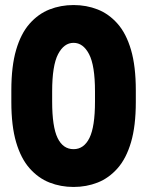

<svg xmlns="http://www.w3.org/2000/svg" viewBox="-20 -732 584 762"><path d="M25 -327Q25 -232 44 -167.5Q63 -103 97.5 -64Q132 -25 176.5 -7.5Q221 10 272 10Q323 10 367.5 -7.5Q412 -25 446.5 -64Q481 -103 500 -167.5Q519 -232 519 -327V-374Q519 -469 500 -534Q481 -599 446.5 -638Q412 -677 367.5 -694.5Q323 -712 272 -712Q221 -712 176.5 -694.5Q132 -677 97.5 -638Q63 -599 44 -534Q25 -469 25 -374ZM187 -329V-369Q187 -472 210.5 -517Q234 -562 272 -562Q310 -562 333.5 -517Q357 -472 357 -369V-329Q357 -229 335 -184.5Q313 -140 272 -140Q230 -140 208.5 -184.5Q187 -229 187 -329Z"/></svg>

Font: Phudu Light
Style: Bold
Weight: 700
Version: Version 1.005;gftools[0.9.23]